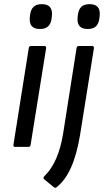

<svg xmlns="http://www.w3.org/2000/svg" viewBox="-20 -710 502 928"><path d="M172.9 -569.8Q119.1 -569.8 124 -625L125 -634.8Q127.9 -662.6 141.4 -676.3Q154.8 -689.9 182.1 -689.9Q235.8 -689.9 231 -634.8L230 -625Q227.1 -597.2 213.6 -583.5Q200.2 -569.8 172.9 -569.8ZM403.8 -569.8Q350.1 -569.8 355 -625L356 -634.8Q358.9 -662.6 372.3 -676.3Q385.7 -689.9 413.1 -689.9Q466.8 -689.9 461.9 -634.8L460.9 -625Q458 -597.2 444.6 -583.5Q431.2 -569.8 403.8 -569.8ZM53.2 0Q43.5 0 44.9 -9.8L119.1 -478Q120.6 -487.8 130.9 -487.8H192.9Q198.2 -487.8 200.9 -485.4Q203.6 -482.9 203.1 -478L127.9 -9.8Q126.5 0 117.2 0ZM350.1 -478Q351.6 -487.8 361.8 -487.8H424.8Q429.2 -487.8 431.9 -485.1Q434.6 -482.4 434.1 -478L367.2 -59.1Q335.9 133.3 252 195.8Q246.6 200.2 238.8 193.8L192.9 155.8Q186 149.9 195.8 140.1Q262.7 74.7 285.2 -64.9Z"/></svg>

Font: Sofia Sans
Style: Italic
Weight: 400
Italic angle: -9°
Designer: Botio Nikoltchev, Ani Petrova
Foundry: lettersoup
Version: Version 4.100